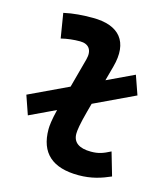

<svg xmlns="http://www.w3.org/2000/svg" viewBox="-112 -830 810 927"><g transform="rotate(15 293.0 -366.0)"><path d="M55.7 -206.1 185.5 -267.6C172.4 -214.4 169.4 -184.6 169.4 -167.5C169.4 -48.8 235.8 9.8 366.2 9.8C431.2 9.8 479 -6.3 524.9 -26.4L491.2 -142.6C453.6 -123 430.7 -115.7 395 -115.7C335.4 -115.7 304.2 -138.2 304.7 -182.1C304.7 -197.3 309.1 -230.5 328.1 -300.3L338.9 -339.8L542 -436L508.8 -530.8L373.5 -466.8L393.6 -540.5C429.7 -672.4 369.6 -742.2 237.3 -742.2C189 -742.2 140.6 -739.3 92.8 -728.5L112.8 -605.5C144 -613.3 175.8 -616.7 207 -616.7C250 -616.7 272 -589.8 258.8 -540.5L219.2 -393.6L22.9 -300.8Z"/></g></svg>

Font: Cascadia Code
Style: Bold Italic
Weight: 700
Italic angle: -10°
Monospace: yes
Designer: Aaron Bell
Foundry: Saja Typeworks
Version: Version 2404.023